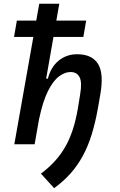

<svg xmlns="http://www.w3.org/2000/svg" viewBox="-20 -752 626 1001"><path d="M262.2 229 193.4 153.3Q234.4 122.6 265.9 88.1Q297.4 53.7 320.6 12.9Q343.8 -27.8 359.9 -77.6Q376 -127.4 386.2 -188L397.9 -260.3Q408.7 -324.2 394.5 -350.3Q380.4 -376.5 347.7 -376.5Q317.9 -376.5 287.4 -353.5Q256.8 -330.6 230 -277.1Q203.1 -223.6 184.1 -132.3L208 -341.8H229.5Q245.1 -402.8 286.1 -436Q327.1 -469.2 381.8 -469.2Q460 -469.2 491.2 -418.7Q522.5 -368.2 502.4 -256.3L490.7 -189Q477.1 -112.3 457.8 -50.3Q438.5 11.7 411.1 61.8Q383.8 111.8 347.2 152.8Q310.5 193.8 262.2 229ZM54.7 0 184.6 -732.4H289.1L160.6 0ZM53.2 -559.6 67.9 -644.5H429.2L414.6 -559.6Z"/></svg>

Font: Cascadia Code
Style: Italic
Weight: 400
Italic angle: -10°
Designer: Aaron Bell
Foundry: Saja Typeworks
Version: Version 2407.024